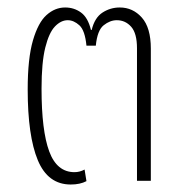

<svg xmlns="http://www.w3.org/2000/svg" viewBox="-20 -483 481 513"><path d="M169 10Q108 10 81 -55Q54 -120 54 -244Q54 -327 68 -375Q82 -423 104.5 -443Q127 -463 154 -463Q178 -463 196.5 -449.5Q215 -436 223 -403H225Q233 -436 254 -449.5Q275 -463 300 -463Q335 -463 359 -436Q383 -409 383 -353V0H346V-354Q346 -394 330.5 -411.5Q315 -429 292 -429Q274 -429 257 -415.5Q240 -402 236 -361H211Q207 -402 192 -415.5Q177 -429 161 -429Q143 -429 127 -412.5Q111 -396 101 -356Q91 -316 91 -246Q91 -134 111.5 -78.5Q132 -23 179 -23Q193 -23 206 -30L211 1Q194 10 169 10Z"/></svg>

Font: Noto Sans Thai UI Cond ExtLt
Style: Regular
Weight: 200
Width: 3
Designer: Monotype Design Team
Foundry: Monotype Imaging Inc.
Version: Version 2.000; ttfautohint (v1.8.4.7-5d5b)